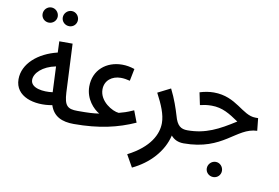

<svg xmlns="http://www.w3.org/2000/svg" viewBox="-96 -924 1923 1321"><g transform="rotate(10 865.5 -263.5)"><path d="M162 -652C191 -652 215 -675 215 -704C215 -733 191 -758 162 -758C132 -758 109 -733 109 -704C109 -675 132 -652 162 -652ZM304 -652C333 -652 356 -675 356 -704C356 -733 333 -758 304 -758C274 -758 250 -733 250 -704C250 -675 274 -652 304 -652Z M452 5C490 5 508 -16 508 -43C508 -69 494 -88 461 -88C391 -88 369 -108 364 -199L348 -538H255L258 -460C125 -428 24 -342 24 -233C24 -111 161 -74 284 -97C309 -21 369 5 452 5ZM117 -245C117 -292 171 -346 263 -364L271 -185C208 -176 117 -186 117 -245Z M451 5C630 5 757 -26 876 -79L845 -160C788 -135 781 -135 743 -124C699 -127 605 -180 605 -264C605 -327 655 -364 716 -364C737 -364 756 -361 780 -355L797 -440C766 -450 740 -455 710 -455C600 -455 512 -384 512 -268C512 -180 571 -119 612 -96C574 -90 540 -88 461 -88Z M898 231C1014 176 1103 81 1130 -34C1151 -9 1180 5 1219 5C1258 5 1276 -16 1276 -43C1276 -69 1261 -88 1229 -88C1184 -88 1156 -106 1138 -174C1124 -221 1103 -285 1069 -352L980 -307C1020 -231 1048 -166 1048 -106C1048 -29 1002 68 850 146Z M1460 198C1489 198 1512 175 1512 146C1512 117 1489 92 1460 92C1430 92 1406 117 1406 146C1406 175 1430 198 1460 198Z M1219 5C1496 5 1557 -163 1703 -168L1694 -255H1675C1582 -255 1524 -376 1364 -376C1332 -376 1298 -370 1266 -360L1284 -274C1313 -280 1332 -284 1365 -284C1441 -284 1492 -251 1557 -207C1444 -135 1356 -88 1228 -88Z"/></g></svg>

Font: Noto Sans Arabic Cond Med
Style: Regular
Weight: 500
Width: 3
Designer: Monotype Design Team, Nadine Chahine, Nizar Qandah and Khaled Hosny
Foundry: Monotype Imaging Inc.
Version: Version 2.012